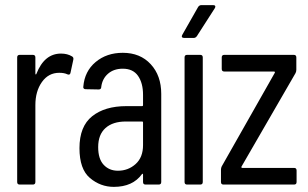

<svg xmlns="http://www.w3.org/2000/svg" viewBox="-20 -720 1201 749"><path d="M47 -10V-496Q47 -506 57 -506H108Q118 -506 118 -496V-433Q118 -430 119.5 -429.5Q121 -429 122 -432Q153 -511 218 -511Q243 -511 261 -500Q268 -496 266 -487L255 -436Q254 -431 251 -429.5Q248 -428 243 -430Q231 -436 211 -436Q169 -436 143.5 -400Q118 -364 118 -310V-10Q118 0 108 0H57Q47 0 47 -10Z M290 -142Q290 -227 339.5 -266.5Q389 -306 473 -306H534Q538 -306 538 -310V-350Q538 -396 518.5 -424Q499 -452 459 -452Q424 -452 401.5 -432.5Q379 -413 375 -381Q375 -371 365 -371L314 -372Q309 -372 306.5 -375Q304 -378 305 -382Q310 -442 353 -478Q396 -514 459 -514Q527 -514 568 -469.5Q609 -425 609 -354V-10Q609 0 599 0H548Q538 0 538 -10V-39Q538 -41 536.5 -42Q535 -43 534 -41Q498 9 424 9Q372 9 331 -25.5Q290 -60 290 -142ZM440 -54Q480 -54 509 -80Q538 -106 538 -154V-242Q538 -246 534 -246H471Q420 -246 391.5 -220.5Q363 -195 363 -146Q363 -100 384.5 -77Q406 -54 440 -54Z M700 -10V-496Q700 -506 710 -506H761Q771 -506 771 -496V-10Q771 0 761 0H710Q700 0 700 -10ZM691 -584 753 -693Q758 -700 765 -700H812Q818 -700 819.5 -696.5Q821 -693 818 -688L748 -579Q743 -572 736 -572H698Q692 -572 690 -575.5Q688 -579 691 -584Z M842 -10V-58Q842 -65 845 -71L1052 -436Q1053 -438 1052 -439.5Q1051 -441 1049 -441H855Q845 -441 845 -451V-496Q845 -506 855 -506H1126Q1136 -506 1136 -496V-448Q1136 -441 1133 -435L922 -70Q921 -68 922 -66.5Q923 -65 925 -65H1127Q1137 -65 1137 -55V-10Q1137 0 1127 0H852Q842 0 842 -10Z"/></svg>

Font: Barlow Condensed
Style: Regular
Weight: 400
Width: 3
Designer: Jeremy Tribby
Foundry: Tribby Type
Version: Version 1.500